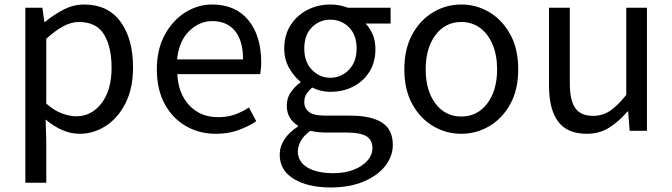

<svg xmlns="http://www.w3.org/2000/svg" viewBox="-20 -577 2965 847"><path d="M91.8 229V-543H167L175.8 -480H178.2Q214.8 -510.7 259.3 -533.9Q303.7 -557.1 351.1 -557.1Q456.1 -557.1 511.5 -481.4Q566.9 -405.8 566.9 -279.8Q566.9 -187 533.7 -121.6Q500.5 -56.2 446.8 -21.5Q393.1 13.2 331.1 13.2Q256.3 13.2 181.2 -49.8L184.1 44.9V229ZM315.9 -64Q383.3 -64 427.7 -121.3Q472.2 -178.7 472.2 -278.8Q472.2 -369.6 439 -424.8Q405.8 -480 328.1 -480Q294.4 -480 258.8 -460.9Q223.1 -441.9 184.1 -405.8V-120.1Q220.2 -88.4 254.6 -76.2Q289.1 -64 315.9 -64Z M932.1 13.2Q859.4 13.2 800.5 -20.5Q741.7 -54.2 706.8 -117.9Q671.9 -181.6 671.9 -271Q671.9 -359.4 707 -423.6Q742.2 -487.8 797.6 -522.5Q853 -557.1 915 -557.1Q1019.5 -557.1 1075.9 -487.8Q1132.3 -418.5 1132.3 -301.8Q1132.3 -287.1 1130.9 -273.9Q1129.4 -260.7 1127.9 -250H762.2Q766.6 -163.1 815.7 -111.6Q864.7 -60.1 941.9 -60.1Q981.9 -60.1 1014.6 -71.3Q1047.4 -82.5 1078.1 -103L1110.4 -42Q1074.7 -18.6 1030.8 -2.7Q986.8 13.2 932.1 13.2ZM761.2 -314.9H1052.2Q1052.2 -397.5 1016.6 -440.7Q981 -483.9 917 -483.9Q859.4 -483.9 814.5 -439.9Q769.5 -396 761.2 -314.9Z M1438 250Q1338.9 250 1276.4 212.4Q1213.9 174.8 1213.9 105Q1213.9 69.8 1234.9 37.6Q1255.9 5.4 1293.9 -18.1V-22.9Q1272.9 -35.6 1259 -57.6Q1245.1 -79.6 1245.1 -111.8Q1245.1 -145.5 1264.2 -171.9Q1283.2 -198.2 1305.2 -212.9V-216.8Q1278.3 -237.8 1256.1 -276.1Q1233.9 -314.5 1233.9 -362.8Q1233.9 -422.4 1262 -466.1Q1290 -509.8 1336.4 -533.4Q1382.8 -557.1 1437 -557.1Q1460.4 -557.1 1480.2 -553Q1500 -548.8 1514.2 -543H1703.1V-473.1H1592.3Q1611.8 -454.1 1624 -425.3Q1636.2 -396.5 1636.2 -360.8Q1636.2 -303.2 1609.9 -260.7Q1583.5 -218.3 1538.3 -195.1Q1493.2 -171.9 1437 -171.9Q1395 -171.9 1356.9 -190.9Q1342.3 -178.2 1332.3 -163.3Q1322.3 -148.4 1322.3 -126Q1322.3 -100.6 1342.3 -83.7Q1362.3 -66.9 1417 -66.9H1523.9Q1617.7 -66.9 1665.3 -36.1Q1712.9 -5.4 1712.9 62Q1712.9 112.3 1679.2 155.3Q1645.5 198.2 1583.7 224.1Q1522 250 1438 250ZM1437 -233.9Q1484.4 -233.9 1518.8 -268.8Q1553.2 -303.7 1553.2 -362.8Q1553.2 -422.9 1519.5 -456.5Q1485.8 -490.2 1437 -490.2Q1389.6 -490.2 1356 -456.5Q1322.3 -422.9 1322.3 -362.8Q1322.3 -303.7 1356.4 -268.8Q1390.6 -233.9 1437 -233.9ZM1451.2 187Q1503.4 187 1542.2 171.1Q1581.1 155.3 1602.1 130.1Q1623 105 1623 77.1Q1623 38.6 1595 23.2Q1566.9 7.8 1513.2 7.8H1418.9Q1404.3 7.8 1385.7 6.1Q1367.2 4.4 1349.1 0Q1319.8 21 1306.9 44.9Q1293.9 68.8 1293.9 91.8Q1293.9 135.7 1335.4 161.4Q1377 187 1451.2 187Z M2015.1 13.2Q1948.2 13.2 1891.1 -20.5Q1834 -54.2 1798.8 -117.7Q1763.7 -181.2 1763.7 -271Q1763.7 -361.3 1798.8 -425.3Q1834 -489.3 1891.1 -523.2Q1948.2 -557.1 2015.1 -557.1Q2081.5 -557.1 2138.7 -523.2Q2195.8 -489.3 2231 -425.3Q2266.1 -361.3 2266.1 -271Q2266.1 -181.2 2231 -117.7Q2195.8 -54.2 2138.7 -20.5Q2081.5 13.2 2015.1 13.2ZM2015.1 -63Q2085.4 -63 2129.2 -120.1Q2172.9 -177.2 2172.9 -271Q2172.9 -333.5 2153.1 -380.6Q2133.3 -427.7 2097.7 -453.9Q2062 -480 2015.1 -480Q1944.3 -480 1901.1 -422.4Q1857.9 -364.7 1857.9 -271Q1857.9 -177.2 1901.1 -120.1Q1944.3 -63 2015.1 -63Z M2568.8 13.2Q2482.4 13.2 2442.1 -40.8Q2401.9 -94.7 2401.9 -199.2V-543H2493.7V-210Q2493.7 -134.3 2517.8 -100.1Q2542 -65.9 2595.7 -65.9Q2637.7 -65.9 2670.9 -87.9Q2704.1 -109.9 2742.7 -158.2V-543H2834V0H2757.8L2751 -85H2748Q2709.5 -40.5 2667 -13.7Q2624.5 13.2 2568.8 13.2Z"/></svg>

Font: Source Han Sans CN
Style: Regular
Weight: 400
Designer: Ryoko NISHIZUKA  (kana, bopomofo & ideographs); Paul D. Hunt (Latin, Greek & Cyrillic); Sandoll Communications , Soo-you
Foundry: Adobe
Version: Version 2.004;hotconv 1.0.118;makeotfexe 2.5.65603